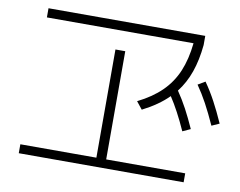

<svg xmlns="http://www.w3.org/2000/svg" viewBox="-74 -788 1086 867"><g transform="rotate(10 469.0 -354.0)"><path d="M62.5 -61.5H411.1V-557.6H456.1V-61.5H818.4V-20.5H62.5ZM81.1 -688.5H799.8V-646.5Q793 -576.2 773.9 -521.7Q754.9 -467.3 721.2 -423.8Q745.6 -388.2 766.4 -349.4Q787.1 -310.5 808.6 -262.7L772.5 -246.1Q732.4 -335.4 693.8 -393.6Q648.4 -347.7 575.2 -310.5L547.9 -344.7Q613.8 -377.4 656.2 -419.2Q698.7 -460.9 722.2 -516.4Q745.6 -571.8 753.4 -646.5H81.1ZM803.7 -465.8 836.9 -485.4Q864.3 -446.3 886.7 -404.3Q909.2 -362.3 932.6 -309.6L897.5 -293.9Q872.6 -349.1 850.6 -389.6Q828.6 -430.2 803.7 -465.8Z"/></g></svg>

Font: Pretendard JP ExtraLight
Style: Regular
Weight: 200
Designer: Base glyphs from Inter by Rasmus Andersson; Hangeul glyphs from Noto Sans CJK(Source Han Sans) by Jang Soo-young and Kan
Foundry: Kil Hyung-jin
Version: Version 1.309